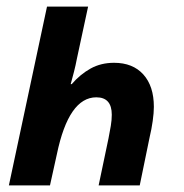

<svg xmlns="http://www.w3.org/2000/svg" viewBox="-20 -564 560 584"><path d="M132 0 153 -95Q189 -268 273 -268Q320 -268 320 -215Q320 -199 317 -181Q314 -163 310 -143L280 0H405L435 -146Q441 -171 444.5 -196Q448 -221 448 -239Q448 -302 416 -337.5Q384 -373 327 -373Q287 -373 255.5 -355.5Q224 -338 198 -308H195Q200 -326 205 -345.5Q210 -365 214 -386L248 -544H123L7 0Z"/></svg>

Font: Noto Sans UI SemiCondensed
Style: Bold Italic
Weight: 700
Width: 4
Designer: Monotype Design Team
Foundry: Monotype Imaging Inc.
Version: 1.001